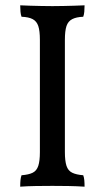

<svg xmlns="http://www.w3.org/2000/svg" viewBox="-20 -699 394 722"><path d="M130 -549Q130 -583 124 -601Q118 -619 103 -627Q88 -635 61 -636Q58 -644 57 -655Q56 -666 56 -679Q75 -678 94.5 -677.5Q114 -677 135 -676.5Q156 -676 177 -676Q199 -676 219 -676.5Q239 -677 258.5 -677.5Q278 -678 298 -679Q298 -666 297 -655Q296 -644 293 -636Q267 -635 251.5 -627Q236 -619 230 -601Q224 -583 224 -549V-127Q224 -94 230 -75.5Q236 -57 251.5 -49.5Q267 -42 293 -40Q296 -32 297 -21.5Q298 -11 298 3Q268 1 237 0.5Q206 0 177 0Q148 0 115 0.5Q82 1 56 3Q56 -11 57 -21.5Q58 -32 61 -40Q88 -42 103 -49.5Q118 -57 124 -75.5Q130 -94 130 -127Z"/></svg>

Font: Vollkorn
Style: Regular
Weight: 400
Designer: Friedrich Althausen
Foundry: Friedrich Althausen
Version: Version 5.001